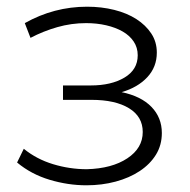

<svg xmlns="http://www.w3.org/2000/svg" viewBox="-20 -548 568 573"><path d="M238 5Q284 5 325 -6Q366 -17 397 -37.5Q428 -58 445.5 -86.5Q463 -115 463 -151Q463 -197 432 -229Q401 -261 343 -273Q391 -287 419.5 -317.5Q448 -348 448 -391Q448 -423 431.5 -448Q415 -473 387 -491Q359 -509 321 -518.5Q283 -528 240 -528Q141 -528 54 -479L71 -435Q109 -455 151 -467Q193 -479 237 -479Q269 -479 297 -472.5Q325 -466 346 -454Q367 -442 379 -424Q391 -406 391 -383Q391 -340 351.5 -316.5Q312 -293 251 -293H168V-250H253Q324 -250 365 -225Q406 -200 406 -154Q406 -106 360 -75.5Q314 -45 239 -43Q188 -43 138.5 -58Q89 -73 51 -104L31 -63Q73 -28 128 -11.5Q183 5 238 5Z"/></svg>

Font: Montserrat-Alt1 Light
Style: Regular
Weight: 300
Designer: Differentunic
Foundry: Differentunic
Version: Version 7.222